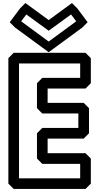

<svg xmlns="http://www.w3.org/2000/svg" viewBox="-20 -1207 652 1262"><path d="M507 -790V-695H258L223 -660V-496L258 -461H495V-366H258L223 -331V-165L258 -130H507V-35H105V-790ZM577 -825 542 -860H70L35 -825V0L70 35H542L577 0V-165L542 -200H293V-296H530L565 -331V-496L530 -531H293V-625H542L577 -660ZM153 -1112 300 -1005 447 -1112 481 -1067 300 -934 119 -1067ZM147 -1187 112 -1152 44 -1061 79 -1026 300 -864 521 -1026 556 -1061 488 -1152 453 -1187 300 -1075Z"/></svg>

Font: Hussar Press
Style: Bold
Weight: 700
Foundry: Cannot Into Space Fonts
Version: Version 1.43